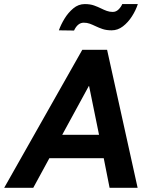

<svg xmlns="http://www.w3.org/2000/svg" viewBox="-59 -898 709 918"><path d="M599 0H465L437 -141.5H177L100 0H-39L334.5 -660H453ZM414.5 -253.5 367 -486.5H365.5L238.5 -253.5ZM295 -752 222.5 -753Q232 -780 249.5 -808.8Q267 -837.5 291.5 -858Q316 -878.5 346.5 -878.5Q372 -878.5 390.8 -871.8Q409.5 -865 424 -857.8Q438.5 -850.5 451.8 -845.8Q465 -841 480 -841Q496 -841 508 -853Q520 -865 525.5 -878.5H600Q590.5 -849 572 -820Q553.5 -791 528.8 -772Q504 -753 475 -753Q450 -753 431.5 -759.2Q413 -765.5 398 -772.8Q383 -780 370 -784.8Q357 -789.5 341.5 -789.5Q312.5 -789.5 295 -752Z"/></svg>

Font: Lucymar Sans SemiBold
Style: Italic
Weight: 600
Italic angle: -10°
Foundry: The League of Moveable Type (original font) / Main changes by Cristiano Sobral with portions from Mirco Monsees
Version: Version 2.00;August 30, 2020;FontCreator 13.0.0.2681 64-bit